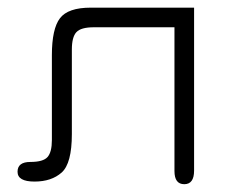

<svg xmlns="http://www.w3.org/2000/svg" viewBox="-20 -470 596 497"><path d="M482.4 -28.3Q482.4 6.8 457 6.8Q431.6 6.8 431.6 -27.3V-399.4H222.7Q189.5 -399.4 177.7 -386.7Q166 -374 166 -341.8V-123Q166 -46.9 139.6 -23.4Q113.3 0 69.3 0Q25.4 0 25.4 -25.4Q25.4 -50.8 58.6 -50.8Q91.8 -50.8 103 -63.5Q114.3 -76.2 114.3 -107.4V-327.1Q114.3 -395.5 135.3 -422.9Q156.2 -450.2 214.8 -450.2H482.4Z"/></svg>

Font: Jura
Style: Book
Weight: 400
Version: Version 2.5